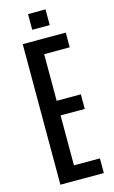

<svg xmlns="http://www.w3.org/2000/svg" viewBox="-151 -1078 674 1134"><g transform="rotate(-15 186.5 -511.5)"><path d="M69.3 0V-859.4H332.5V-769.5H176.3V-484.4H324.2V-395H176.3V-89.8H335V0ZM145.5 -926.8V-1022.9H252.4V-926.8Z"/></g></svg>

Font: Antonio Medium
Style: Regular
Weight: 500
Designer: Vernon Adams
Foundry: Vernon Adams
Version: Version 1.002